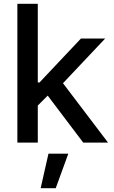

<svg xmlns="http://www.w3.org/2000/svg" viewBox="-20 -747 596 1006"><path d="M178 -727V-315H187L404 -545H531L310 -311L546 0H416L230 -246L178 -194V0H71V-727ZM338 58 272 239H193L234 58Z"/></svg>

Font: Sinter Medium
Style: Regular
Weight: 500
Foundry: Adobe & rsms
Version: Version 1.000